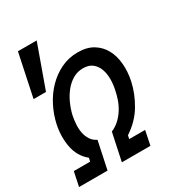

<svg xmlns="http://www.w3.org/2000/svg" viewBox="-240 -939 978 1060"><g transform="rotate(-30 249.0 -409.0)"><path d="M154.3 -817.9 56.6 -545.9H-22.5L34.7 -817.9ZM493.2 -361.8Q478 -291 438.5 -224.6Q398.9 -158.2 329.1 -112.8L324.2 -90.8H425.8L407.2 0H225.1L262.2 -174.8Q291 -187 313 -207.5Q335 -228 351.1 -253.4Q367.2 -278.8 377.2 -307.4Q387.2 -335.9 392.1 -361.8Q399.9 -396 399.9 -430.9Q399.9 -465.8 389.4 -493.9Q378.9 -522 356.9 -539.6Q335 -557.1 297.9 -557.1Q262.2 -557.1 232.7 -539.6Q203.1 -522 180.7 -493.9Q158.2 -465.8 142.6 -430.9Q127 -396 119.1 -361.8Q113.8 -335.9 111.8 -307.4Q109.9 -278.8 115 -253.4Q120.1 -228 133.1 -207.5Q146 -187 170.9 -174.8L133.8 0H-47.9L-28.8 -90.8H75.2L80.1 -112.8Q28.8 -154.8 15.9 -221.9Q2.9 -289.1 18.1 -361.8Q29.8 -417 56.4 -469Q83 -521 121.6 -560.5Q160.2 -600.1 209.5 -624Q258.8 -647.9 316.9 -647.9Q375 -647.9 414.1 -624Q453.1 -600.1 474.6 -560.5Q496.1 -521 500.5 -469Q504.9 -417 493.2 -361.8Z"/></g></svg>

Font: Anonymous Pro
Style: Bold Italic
Weight: 700
Italic angle: -12°
Monospace: yes
Designer: Mark Simonson
Version: Version 1.003